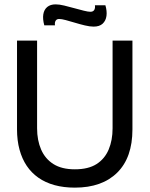

<svg xmlns="http://www.w3.org/2000/svg" viewBox="-20 -846 686 880"><path d="M323 14Q272 14 230 2.5Q188 -9 156 -31.5Q124 -54 102.5 -86Q81 -118 69.5 -160Q58 -202 58 -253V-660H150V-258Q150 -203 168.5 -160.5Q187 -118 225 -94Q263 -70 323 -70Q385 -70 422.5 -94Q460 -118 478 -160.5Q496 -203 496 -258V-660H587V-253Q587 -124 517.5 -55Q448 14 323 14ZM409 -724Q392 -724 369 -729.5Q346 -735 323 -742Q300 -749 281 -754Q262 -759 251 -759Q240 -759 235 -751Q230 -743 232 -730H183Q175 -759 178.5 -780.5Q182 -802 196.5 -814Q211 -826 235 -826Q252 -826 274.5 -820.5Q297 -815 320.5 -808.5Q344 -802 364 -797Q384 -792 394 -792Q407 -792 412 -800.5Q417 -809 415 -822H463Q471 -795 468 -773Q465 -751 450.5 -737.5Q436 -724 409 -724Z"/></svg>

Font: Bricolage Grotesque 72pt
Style: Regular
Weight: 400
Version: Version 1.001;gftools[0.9.33.dev8+g029e19f]